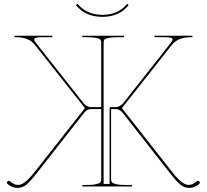

<svg xmlns="http://www.w3.org/2000/svg" viewBox="-20 -940 1042 968"><path d="M496.1 -865.2Q576.2 -865.2 620.6 -920.4L628.9 -914.6Q581.5 -855 496.1 -855Q410.6 -855 362.8 -914.6L371.6 -920.4Q417 -865.2 496.1 -865.2ZM540 -390.1V-35.2Q540 -26.4 544.2 -21Q548.3 -15.6 565.7 -11.5Q583 -7.3 615.2 -7.3H645V0H395V-7.3H415Q447.3 -7.3 464.6 -11.5Q481.9 -15.6 486.1 -21Q490.2 -26.4 490.2 -35.2V-390.1H436.5Q428.7 -390.1 418.9 -384.3Q409.2 -378.4 404.8 -372.1L164.1 -65.4Q131.3 -23.4 112.1 -8.1Q92.8 7.3 66.9 7.3Q43 7.3 19.5 -11.2Q15.1 -14.2 15.1 -19Q15.1 -22.9 17.8 -25.6Q20.5 -28.3 24.4 -28.3Q27.3 -28.3 30.8 -25.9Q43.5 -15.6 51.8 -11.7Q60.1 -7.8 73.2 -7.8Q103 -7.8 153.3 -71.3L408.2 -395L155.8 -713.9Q125.5 -752.4 60.1 -752.4H52.7V-759.8H243.7V-752.4H188.5Q152.3 -752.4 152.3 -741.2Q152.3 -734.9 164.1 -720.2L402.3 -418.5Q407.7 -411.6 418.2 -405.8Q428.7 -399.9 436.5 -399.9H490.2V-727.5Q490.2 -735.8 485.6 -740.7Q481 -745.6 463.6 -749Q446.3 -752.4 415 -752.4H395V-759.8H605V-752.4H577.6Q545.9 -752.4 529.1 -749Q512.2 -745.6 507.6 -741Q502.9 -736.3 502.4 -727.5V-12.7H532.7V-399.9H565.9Q573.7 -399.9 584.2 -405.8Q594.7 -411.6 600.1 -418.5L838.4 -720.2Q850.1 -734.9 850.1 -741.2Q850.1 -752.4 814 -752.4H758.8V-759.8H950.2V-752.4H942.4Q877 -752.4 846.7 -713.9L594.7 -395L849.1 -71.3Q899.4 -7.8 929.7 -7.8Q942.9 -7.8 950.9 -11.7Q959 -15.6 971.7 -25.9Q975.1 -28.3 978 -28.3Q981.9 -28.3 984.6 -25.6Q987.3 -22.9 987.3 -19Q987.3 -14.2 982.9 -11.2Q959.5 7.3 935.5 7.3Q909.7 7.3 890.4 -8.1Q871.1 -23.4 838.4 -65.4L597.7 -372.1Q593.3 -378.4 583.5 -384.3Q573.7 -390.1 565.9 -390.1Z"/></svg>

Font: ZnikomitNo25
Style: Regular
Weight: 100
Designer: gluk
Foundry: gluk
Version: Version 0.56